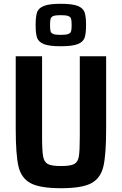

<svg xmlns="http://www.w3.org/2000/svg" viewBox="-20 -985 643 1013"><path d="M63 -306V-688H202V-266Q202 -189 207.5 -159.5Q213 -130 232.5 -119.5Q252 -109 302 -109Q352 -109 371.5 -119.5Q391 -130 396 -159.5Q401 -189 401 -266V-688H540V-306Q540 -169 525.5 -107Q511 -45 462 -18.5Q413 8 302 8Q191 8 141.5 -18.5Q92 -45 77.5 -107Q63 -169 63 -306ZM168 -853Q168 -898 175.5 -920Q183 -942 211 -953.5Q239 -965 300 -965Q362 -965 390.5 -953.5Q419 -942 426.5 -919.5Q434 -897 434 -853Q434 -808 426.5 -786Q419 -764 390.5 -752.5Q362 -741 300 -741Q239 -741 211 -752.5Q183 -764 175.5 -786Q168 -808 168 -853ZM358 -853Q358 -876 355 -886Q352 -896 340 -900.5Q328 -905 300 -905Q273 -905 261.5 -900.5Q250 -896 247 -886Q244 -876 244 -853Q244 -829 247 -819.5Q250 -810 261.5 -805.5Q273 -801 300 -801Q328 -801 340 -805.5Q352 -810 355 -819.5Q358 -829 358 -853Z"/></svg>

Font: Saira Semi Condensed SemiBold
Style: Regular
Weight: 600
Width: 4
Designer: Hector Gatti with collaboration of the Omnibus-Type team
Foundry: Omnibus-Type
Version: Version 1.001; ttfautohint (v1.8)